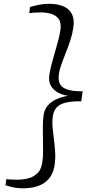

<svg xmlns="http://www.w3.org/2000/svg" viewBox="-20 -855 498 1014"><path d="M236.5 -835Q310 -835 343.2 -803Q376.5 -771 367.5 -711Q362.5 -676 351.8 -643Q341 -610 328.5 -579Q316 -548 305.2 -518.2Q294.5 -488.5 290.5 -460Q287 -433 295.8 -413.2Q304.5 -393.5 333.2 -383Q362 -372.5 416.5 -373L409 -320Q354.5 -320.5 323.2 -312Q292 -303.5 277.5 -285.8Q263 -268 259 -241Q255 -212.5 257.8 -182Q260.5 -151.5 264.8 -119.2Q269 -87 271.2 -53.2Q273.5 -19.5 268.5 15.5Q260 76 218 107.8Q176 139.5 99.5 139.5Q74.5 139.5 54 135.2Q33.5 131 9 123.5L13.5 91Q17 92 30.2 92.8Q43.5 93.5 56.8 93.8Q70 94 73.5 94Q101.5 94 129.5 86.8Q157.5 79.5 178 59.5Q198.5 39.5 203.5 1.5Q207.5 -23 207.5 -54.2Q207.5 -85.5 206.8 -119.5Q206 -153.5 206.2 -186.2Q206.5 -219 210 -246Q214.5 -277.5 233 -298.5Q251.5 -319.5 279.5 -331.8Q307.5 -344 339.5 -349Q308.5 -353.5 284.5 -367.2Q260.5 -381 248.2 -403.2Q236 -425.5 240 -456Q244 -483 252.2 -514.8Q260.5 -546.5 270 -579Q279.5 -611.5 287.5 -641.5Q295.5 -671.5 299 -696Q304.5 -735 289.8 -755Q275 -775 249.5 -782.2Q224 -789.5 195.5 -789.5Q191 -789.5 177.5 -789Q164 -788.5 151 -787.5Q138 -786.5 134.5 -785.5L138.5 -818Q164.5 -825.5 188.2 -830.2Q212 -835 236.5 -835Z"/></svg>

Font: Merriweather 72pt Light
Style: Italic
Weight: 300
Italic angle: -7.8°
Version: Version 2.101